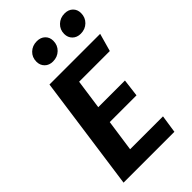

<svg xmlns="http://www.w3.org/2000/svg" viewBox="-273 -1004 1091 1091"><g transform="rotate(-45 273.0 -458.5)"><path d="M238.8 -770Q208.5 -770 189.7 -788.6Q170.9 -807.1 170.9 -835.9Q170.9 -871.1 194.8 -894Q218.8 -917 254.9 -917Q285.6 -917 304.4 -898.9Q323.2 -880.9 323.2 -852.1Q323.2 -816.9 299.1 -793.5Q274.9 -770 238.8 -770ZM461.9 -770Q431.6 -770 412.8 -788.6Q394 -807.1 394 -835.9Q394 -870.6 418.2 -893.8Q442.4 -917 478 -917Q508.8 -917 527.3 -898.9Q545.9 -880.9 545.9 -852.1Q545.9 -816.9 522 -793.5Q498 -770 461.9 -770ZM539.1 -691.9 508.8 -584H262.2L236.8 -404.8H451.2L438 -298.8H223.1L195.8 -107.9H460L443.8 0H35.2L131.8 -691.9Z"/></g></svg>

Font: FiraGO SemiBold
Style: Italic
Weight: 600
Italic angle: -8°
Designer: bBox Type GmbH
Foundry: bBox Type GmbH
Version: Version 1.001;PS 001.001;hotconv 1.0.88;makeotf.lib2.5.64775